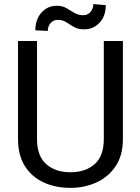

<svg xmlns="http://www.w3.org/2000/svg" viewBox="-20 -912 688 942"><path d="M489.3 -710.9H583V-230Q583 -149.9 547.4 -96.7Q511.7 -43.5 452.9 -16.8Q394 9.8 325.2 9.8Q252.9 9.8 194.6 -16.8Q136.2 -43.5 102.3 -96.7Q68.4 -149.9 68.4 -230V-710.9H161.6V-230Q161.6 -146.5 206.8 -106.7Q252 -66.9 325.2 -66.9Q399.4 -66.9 444.3 -106.7Q489.3 -146.5 489.3 -230ZM438 -892.1 499 -886.7Q499 -833 468.5 -800.5Q438 -768.1 393.6 -768.1Q368.7 -768.1 352.5 -775.1Q336.4 -782.2 323.7 -791.3Q311 -800.3 297.1 -807.4Q283.2 -814.5 262.7 -814.5Q242.2 -814.5 228.3 -798.8Q214.4 -783.2 214.4 -760.3L153.3 -763.2Q153.3 -816.9 183.6 -850.3Q213.9 -883.8 258.3 -883.8Q286.1 -883.8 305.7 -872.3Q325.2 -860.8 344.2 -849.1Q363.3 -837.4 389.2 -837.4Q409.7 -837.4 423.8 -853.3Q438 -869.1 438 -892.1Z"/></svg>

Font: Vazirmatn FD
Style: Regular
Weight: 400
Designer: Saber Rastikerdar
Foundry: Saber Rastikerdar
Version: Version 33.001